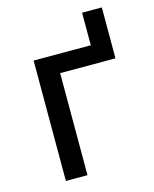

<svg xmlns="http://www.w3.org/2000/svg" viewBox="-102 -728 641 798"><g transform="rotate(-15 218.5 -329.0)"><path d="M82 -518H328V-658H413V-439H175V0H82Z"/></g></svg>

Font: IBM Plex Sans Text
Style: Regular
Weight: 450
Designer: Mike Abbink, Paul van der Laan, Pieter van Rosmalen
Foundry: Bold Monday
Version: Version 3.005